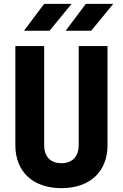

<svg xmlns="http://www.w3.org/2000/svg" viewBox="-20 -970 640 1000"><path d="M238 -810 353 -950H210L105 -810ZM455 -810 570 -950H427L322 -810ZM300 10C448 10 540 -76 540 -214V-730H390V-215C390 -154 356 -120 300 -120C243 -120 210 -154 210 -215V-730H60V-214C60 -75 152 10 300 10Z"/></svg>

Font: Tekne LDO ExtraBold
Style: Regular
Weight: 800
Monospace: yes
Designer: Alessio Laiso, Mario Rullo, Paolo Rosset
Foundry: Alessio Laiso
Version: Version 1.000;hotconv 1.0.109;makeotfexe 2.5.65596